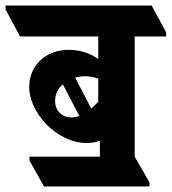

<svg xmlns="http://www.w3.org/2000/svg" viewBox="-88 -647 617 690"><path d="M70 23H449V8L396 -84V-516H509V-531L457 -627H-68V-613L-16 -516H265V-435C236 -456 199 -468 159 -468C77 -468 17 -412 17 -335C17 -287 42 -238 79 -200C118 -160 171 -133 223 -133C241 -133 257 -136 271 -141V-84H18V-70ZM216 -373C236 -373 251 -370 265 -364V-281C256 -272 248 -264 240 -257L182 -368C193 -371 204 -373 216 -373ZM110 -284C110 -308 120 -329 138 -344L197 -230C187 -227 178 -225 168 -225C134 -225 110 -250 110 -284Z"/></svg>

Font: Noto Serif Devanagari ExtraCondensed Black
Style: Regular
Weight: 900
Width: 2
Designer: Universal Thirst, Indian Type Foundry and the Monotype Design Team
Foundry: Monotype Imaging Inc.
Version: Version 2.004